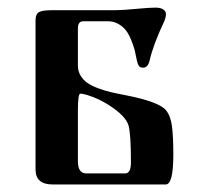

<svg xmlns="http://www.w3.org/2000/svg" viewBox="-20 -489 524 509"><path d="M74.2 -40V-435.5Q74.2 -451.7 83.3 -456.8Q92.3 -461.9 115.7 -461.9H285.2Q303.7 -461.9 344.7 -465.8Q377 -468.8 392.1 -468.8Q405.8 -468.8 412.8 -463.9Q419.9 -459 419.9 -452.1Q419.9 -442.4 415 -431.6Q386.2 -370.6 376.5 -328.1Q372.1 -309.6 359.4 -309.6Q351.1 -309.6 347.9 -314.7Q344.7 -319.8 342.8 -329.1Q339.8 -344.7 337.2 -355.5Q334.5 -366.2 328.1 -382.1Q321.8 -397.9 314.2 -408Q306.6 -418 294.2 -425.3Q281.7 -432.6 266.6 -432.6H200.7Q186.5 -432.6 186.5 -413.6V-314.9Q186.5 -300.3 193.6 -288.6Q200.7 -276.9 211.4 -269.3Q222.2 -261.7 240 -255.1Q257.8 -248.5 273.2 -244.9Q288.6 -241.2 312 -236.8Q402.3 -219.2 420.4 -196.3Q432.6 -181.2 436 -153.6Q439.5 -126 439.5 -79.1Q439.5 0 419.4 0H119.1Q74.2 0 74.2 -40ZM186.5 -61.5Q186.5 -29.3 209 -29.3H312Q327.1 -29.3 327.1 -58.6Q327.1 -133.3 320.8 -156.2Q313.5 -181.6 268.6 -210.4Q248 -223.6 225.3 -232.2Q202.6 -240.7 192.9 -240.7Q186.5 -240.7 186.5 -194.8Z"/></svg>

Font: Monomachus
Style: Medium
Weight: 500
Designer: Alexey Kryukov
Version: Version 1.0